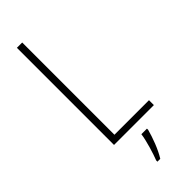

<svg xmlns="http://www.w3.org/2000/svg" viewBox="-301 -745 998 998"><g transform="rotate(-45 198.0 -246.5)"><path d="M84 0H377V-36H123V-714H84ZM265 70V61H224C219 102 196 177 182 212V221H203C231 176 252 117 265 70Z"/></g></svg>

Font: Noto Sans Gurmukhi Condensed ExtraLight
Style: Regular
Weight: 200
Width: 3
Designer: Jelle Bosma - Monotype Design Team
Foundry: Monotype Imaging Inc.
Version: Version 2.004